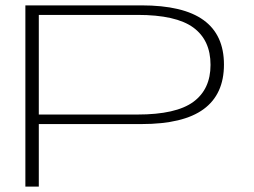

<svg xmlns="http://www.w3.org/2000/svg" viewBox="-20 -695 946 715"><path d="M74.5 0H124.5V-233H507Q662.5 -233 738.2 -288.5Q814 -344 814 -454.5Q814 -565 738.2 -620Q662.5 -675 507 -675H74.5ZM124.5 -268.5V-639.5H492Q635.5 -639.5 699.8 -592.5Q764 -545.5 764 -453.5Q764 -362.5 699.8 -315.5Q635.5 -268.5 492 -268.5Z"/></svg>

Font: Anybody ExtraExpanded ExtraLight
Style: Regular
Weight: 250
Width: 8
Version: Version 1.113;gftools[0.9.25]